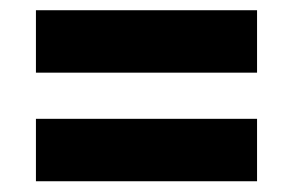

<svg xmlns="http://www.w3.org/2000/svg" viewBox="-20 -492 558 366"><path d="M470 -146.5H48.5V-265.5H470ZM470 -353.5H48.5V-472.5H470Z"/></svg>

Font: Anek Kannada
Style: Bold
Weight: 700
Version: Version 1.003